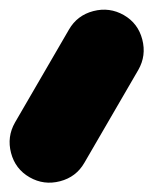

<svg xmlns="http://www.w3.org/2000/svg" viewBox="-44 -196 319 400"><path d="M17.6 173.3Q-12.2 156.2 -21 122.6Q-29.8 88.9 -12.7 59.1L99.6 -134.3Q116.7 -164.1 150.4 -172.9Q184.1 -181.6 213.9 -164.6Q243.7 -147.5 252.4 -113.8Q261.2 -80.1 244.1 -50.3L131.8 143.1Q114.7 172.9 81.1 181.6Q47.4 190.4 17.6 173.3Z"/></svg>

Font: Mikhak-FD Black
Style: Regular
Weight: 900
Designer: Amin Abedi
Version: Version 3.2